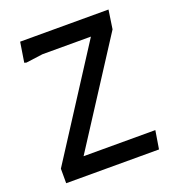

<svg xmlns="http://www.w3.org/2000/svg" viewBox="-135 -859 891 968"><g transform="rotate(-20 310.5 -375.0)"><path d="M55 -78 425 -652H165L75 -640L64 -643L81 -750H555L540 -649L184 -98H569L553 0H55Z"/></g></svg>

Font: Farro
Style: Regular
Weight: 400
Designer: Aceler Chua
Foundry: Grayscale Limited
Version: Version 1.101